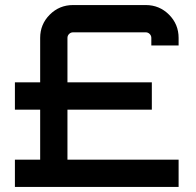

<svg xmlns="http://www.w3.org/2000/svg" viewBox="-20 -740 774 760"><path d="M687 -560H579V-590Q579 -599 572.5 -605.5Q566 -612 557 -612H269Q260 -612 253.5 -605.5Q247 -599 247 -590V-414H581V-306H247V-108H687V0H39V-108H139V-306H39V-414H139V-590Q139 -644 177 -682Q215 -720 269 -720H557Q611 -720 649 -682Q687 -644 687 -590Z"/></svg>

Font: Orbitron
Style: Regular
Weight: 500
Designer: Matt McInerney
Foundry: Matt McInerney
Version: 1.000